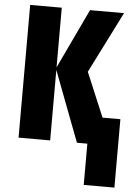

<svg xmlns="http://www.w3.org/2000/svg" viewBox="-61 -760 732 1029"><g transform="rotate(5 304.5 -246.0)"><path d="M564 -714 398 -384 498 -146H594V222H429V0H373L229 -379V0H59V-714H229V-393L381 -714Z"/></g></svg>

Font: Noto Sans ExtraCondensed Black
Style: Regular
Weight: 900
Width: 2
Designer: Monotype Design Team
Foundry: Monotype Imaging Inc.
Version: Version 2.013; ttfautohint (v1.8.4.7-5d5b)